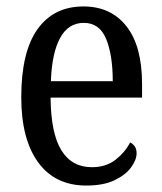

<svg xmlns="http://www.w3.org/2000/svg" viewBox="-20 -566 502 596"><path d="M248 10Q151 10 98.5 -62Q46 -134 46 -264Q46 -405 96.5 -475.5Q147 -546 239 -546Q324 -546 372.5 -484.5Q421 -423 421 -305V-263H137Q138 -152 170.5 -99.5Q203 -47 265 -47Q309 -47 338.5 -70Q368 -93 384 -124Q392 -120 398 -112Q404 -104 404 -90Q404 -70 387 -46.5Q370 -23 335.5 -6.5Q301 10 248 10ZM330 -314Q330 -395 309.5 -445Q289 -495 240 -495Q192 -495 166.5 -448Q141 -401 138 -314Z"/></svg>

Font: Noto Serif Myanmar Cond
Style: Regular
Weight: 400
Width: 3
Designer: Ben Mitchell and the Monotype Design Team
Foundry: Monotype Imaging Inc.
Version: Version 2.106; ttfautohint (v1.8.4.7-5d5b)